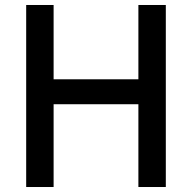

<svg xmlns="http://www.w3.org/2000/svg" viewBox="-20 -750 770 770"><path d="M535 0V-730H645V0ZM85 0V-730H195V0ZM140 -332V-432H590V-332Z"/></svg>

Font: M PLUS 2 Thin Medium
Style: Regular
Weight: 500
Version: Version 1.001